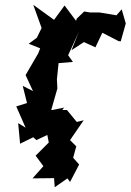

<svg xmlns="http://www.w3.org/2000/svg" viewBox="-20 -587 546 803"><path d="M485 -414 506 -489 489 -548 467 -523 395 -535H356L332 -539L301 -509L298 -500L250 -564L206 -504L119 -567L154 -470L134 -429L100 -404L148 -385L140 -364L87 -273L118 -206L75 -228L93 -156L48 -142L87 -53L56 -72L64 14L119 -13L132 -1L185 -26L214 -12V-92L248 -137L194 -126L220 -217L218 -255L225 -323L285 -328L265 -356L309 -452L279 -377L331 -411L379 -389L408 -450L476 -415ZM273 174 311 101 286 73 299 25 273 -1 330 -84 301 -77 260 -127H175L167 -80L184 9L129 64L163 110L173 95L116 159L206 158L209 196L262 159Z"/></svg>

Font: Asimov Aggro
Style: It
Weight: 500
Designer: Google
Version: Version 2.000980; 2014